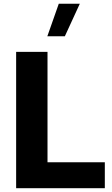

<svg xmlns="http://www.w3.org/2000/svg" viewBox="-20 -996 595 1016"><path d="M230.5 -804.2H323.2L402.3 -976.1H291ZM231.4 -137.2V-721.7H65.4V0H534.7V-137.2Z"/></svg>

Font: Estedad ExtraBold
Style: Regular
Weight: 800
Designer: Amin Abedi
Version: Version 7.3